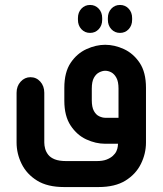

<svg xmlns="http://www.w3.org/2000/svg" viewBox="-20 -581 658 776"><path d="M344 -448Q323 -448 309 -463Q295 -478 295 -501V-508Q295 -531 309 -546Q323 -561 344 -561Q365 -561 379 -546Q393 -531 393 -508V-501Q393 -478 379 -463Q365 -448 344 -448ZM465 -448Q444 -448 430 -463Q416 -478 416 -501V-508Q416 -531 430 -546Q444 -561 465 -561Q486 -561 500 -546Q514 -531 514 -508V-501Q514 -478 500 -463Q486 -448 465 -448ZM457 0H405Q367 0 329 -17.5Q291 -35 265.5 -73.5Q240 -112 240 -174V-226Q240 -289 265.5 -327Q291 -365 329.5 -382.5Q368 -400 405 -400Q443 -400 481 -382.5Q519 -365 544.5 -327Q570 -289 570 -226V-5Q570 40 549.5 81.5Q529 123 487 149Q445 175 378 175H239Q172 175 130 149Q88 123 67.5 81.5Q47 40 47 -5V-206Q47 -233 63.5 -251Q80 -269 103 -269Q127 -269 143 -251Q159 -233 159 -206V-5Q159 7 162.5 20Q166 33 175 44.5Q184 56 201.5 63Q219 70 248 70H370Q395 70 410.5 64Q426 58 436 49Q446 40 450.5 30Q455 20 456 11ZM459 -105V-223Q459 -251 450.5 -266.5Q442 -282 430 -288.5Q418 -295 405 -295Q394 -295 381 -288.5Q368 -282 359.5 -266.5Q351 -251 351 -223V-176Q351 -148 359.5 -132.5Q368 -117 381 -111Q394 -105 405 -105Z"/></svg>

Font: Beiruti
Style: Bold
Weight: 700
Designer: Arlette Boutros
Foundry: Boutros
Version: Version 1.41